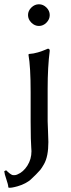

<svg xmlns="http://www.w3.org/2000/svg" viewBox="-42 -668 334 903"><path d="M106 43Q106 39.1 105 26.1Q104 13.2 103 -17.6Q102.1 -48.3 102.1 -96.2V-234.9Q102.1 -354.5 91.8 -411.1L94.2 -414.1Q105.5 -415 115.7 -416.7Q126 -418.5 136.2 -421.6Q146.5 -424.8 151.9 -426.5Q157.2 -428.2 168.9 -433.1Q180.7 -438 183.1 -439Q191.9 -439 191.9 -429.2Q182.1 -353 182.1 -251V-98.1Q182.1 -85 183.8 -51.5Q185.5 -18.1 185.5 0Q185.5 33.7 180.4 59.8Q175.3 85.9 164.8 104.2Q154.3 122.6 147.5 130.9Q140.6 139.2 128.4 151.4Q125.5 154.3 124 155.8Q109.4 170.4 101.1 177.7Q92.8 185.1 77.1 193.6Q61.5 202.1 41 208Q9.8 216.8 -1 214.8L-2.9 212.4Q-3.4 200.2 -12.2 175Q-21 149.9 -22 137.2L-13.2 132.8Q-11.2 134.8 -5.9 139.6Q-0.5 144.5 2 146.5Q4.4 148.4 9.3 151.6Q14.2 154.8 18.1 155.5Q22 156.2 27.6 155.8Q33.2 155.3 39.1 152.8Q67.9 141.1 86.9 110.8Q106 80.6 106 43ZM105.5 -561.5Q89.8 -577.1 89.8 -597.2Q89.8 -617.2 105.5 -632.6Q121.1 -647.9 141.1 -647.9Q161.1 -647.9 176.5 -632.6Q191.9 -617.2 191.9 -597.2Q191.9 -577.1 176.5 -561.5Q161.1 -545.9 141.1 -545.9Q121.1 -545.9 105.5 -561.5Z"/></svg>

Font: Linux Biolinum
Style: Regular
Weight: 400
Designer: Philipp H. Poll
Foundry: Philipp H. Poll
Version: Version 0.6.4